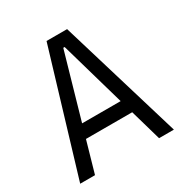

<svg xmlns="http://www.w3.org/2000/svg" viewBox="-161 -820 909 948"><g transform="rotate(-30 293.0 -346.5)"><path d="M25.9 0 234.4 -693.4H351.6L560.1 0H475.6L424.8 -177.2H161.1L110.4 0ZM183.1 -253.4H402.8L296.9 -623H289.1Z"/></g></svg>

Font: Cascadia Mono NF SemiLight
Style: Regular
Weight: 350
Monospace: yes
Designer: Aaron Bell
Foundry: Saja Typeworks
Version: Version 2404.023; ttfautohint (v1.8.4)